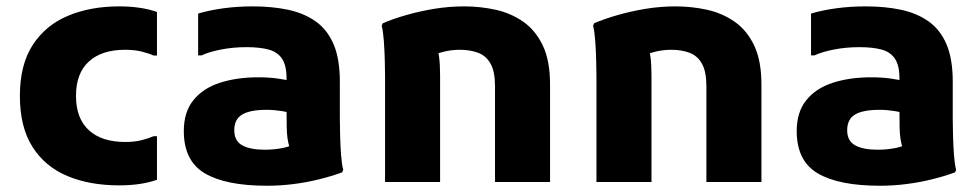

<svg xmlns="http://www.w3.org/2000/svg" viewBox="-20 -582 3135 614"><path d="M43.6 -275.4Q43.6 -374.9 84.7 -438.3Q125.8 -501.6 197.6 -531.6Q269.4 -561.6 360.8 -561.6Q431.3 -561.6 482 -543.8V-404.4H471.2Q454.4 -411.9 432.3 -417.3Q410.1 -422.8 380.4 -422.8Q305.1 -422.8 264.1 -385.2Q223 -347.7 223 -275.4Q223 -203.4 264.1 -165.7Q305.1 -128 380.4 -128Q410.1 -128 432.3 -133.6Q454.4 -139.2 471.2 -146.4H482V-7Q431.3 10.8 360.8 10.8Q266.7 10.8 195.3 -19.2Q123.8 -49.2 83.7 -112.5Q43.6 -175.9 43.6 -275.4Z M834 12Q702.3 12 635 -27.7Q567.8 -67.4 567.8 -162.8Q567.8 -223.6 598.4 -261.6Q629 -299.6 682.9 -317.2Q736.8 -334.8 806 -334.8Q839.6 -334.8 867.6 -330.9Q895.7 -327 920.6 -320.8V-218Q906.2 -222.8 881.2 -226.8Q856.3 -230.8 833.2 -230.8Q779.5 -230.8 754.4 -215.7Q729.2 -200.7 729.2 -165.6Q729.2 -131.4 754.6 -117.3Q780 -103.2 826.8 -103.2Q858.4 -103.2 887.3 -109.4Q916.3 -115.5 936.4 -132.1L915.6 -83.4Q909.4 -99.1 905.4 -112.3Q901.5 -125.4 899.4 -139.9Q897.4 -154.4 896.9 -174.8Q896.4 -195.2 896.4 -226.4V-330.8Q896.4 -372.4 882 -394.1Q867.7 -415.8 839.1 -423.5Q810.6 -431.2 768.4 -431.2Q725.2 -431.2 686.8 -423.6Q648.4 -416.1 624.4 -404.8H613.6V-538.6Q649.6 -549.4 694.4 -555.5Q739.3 -561.6 788.8 -561.6Q850 -561.6 900.9 -550.9Q951.8 -540.1 989.2 -513.8Q1026.6 -487.5 1046.7 -440.7Q1066.8 -393.9 1066.8 -320.8V-200Q1066.8 -178.6 1067.7 -147.6Q1068.5 -116.7 1070.7 -86.8Q1072.9 -56.8 1077.6 -38.8L1074.2 -30.8Q1039.1 -18.1 999.8 -8.4Q960.5 1.3 918.6 6.6Q876.6 12 834 12Z M1211.4 0V-338.4Q1211.4 -358.4 1210.5 -389.7Q1209.7 -421 1207.5 -451.3Q1205.3 -481.6 1200.6 -499.6L1204 -507.6Q1237 -521.8 1279.4 -533.9Q1321.9 -546.1 1369.2 -553.9Q1416.5 -561.6 1464 -561.6Q1516.1 -561.6 1565.1 -550.8Q1614 -539.9 1653.5 -512.4Q1692.9 -484.8 1716 -436.1Q1739 -387.5 1739 -311.6V0H1563V-306.4Q1563 -352.8 1548.9 -378.1Q1534.8 -403.5 1509.3 -413.1Q1483.8 -422.8 1450.6 -422.8Q1422.1 -422.8 1396.1 -415.8Q1370.1 -408.8 1349.4 -401.6L1373.8 -441.5Q1380.6 -425.8 1384 -401.2Q1387.4 -376.6 1387.4 -340V0Z M1887.4 0V-338.4Q1887.4 -358.4 1886.5 -389.7Q1885.7 -421 1883.5 -451.3Q1881.3 -481.6 1876.6 -499.6L1880 -507.6Q1913 -521.8 1955.4 -533.9Q1997.9 -546.1 2045.2 -553.9Q2092.5 -561.6 2140 -561.6Q2192.1 -561.6 2241.1 -550.8Q2290 -539.9 2329.5 -512.4Q2368.9 -484.8 2392 -436.1Q2415 -387.5 2415 -311.6V0H2239V-306.4Q2239 -352.8 2224.9 -378.1Q2210.8 -403.5 2185.3 -413.1Q2159.8 -422.8 2126.6 -422.8Q2098.1 -422.8 2072.1 -415.8Q2046.1 -408.8 2025.4 -401.6L2049.8 -441.5Q2056.6 -425.8 2060 -401.2Q2063.4 -376.6 2063.4 -340V0Z M2794 12Q2662.3 12 2595 -27.7Q2527.8 -67.4 2527.8 -162.8Q2527.8 -223.6 2558.4 -261.6Q2589 -299.6 2642.9 -317.2Q2696.8 -334.8 2766 -334.8Q2799.6 -334.8 2827.6 -330.9Q2855.7 -327 2880.6 -320.8V-218Q2866.2 -222.8 2841.2 -226.8Q2816.3 -230.8 2793.2 -230.8Q2739.5 -230.8 2714.4 -215.7Q2689.2 -200.7 2689.2 -165.6Q2689.2 -131.4 2714.6 -117.3Q2740 -103.2 2786.8 -103.2Q2818.4 -103.2 2847.3 -109.4Q2876.3 -115.5 2896.4 -132.1L2875.6 -83.4Q2869.4 -99.1 2865.4 -112.3Q2861.5 -125.4 2859.4 -139.9Q2857.4 -154.4 2856.9 -174.8Q2856.4 -195.2 2856.4 -226.4V-330.8Q2856.4 -372.4 2842 -394.1Q2827.7 -415.8 2799.1 -423.5Q2770.6 -431.2 2728.4 -431.2Q2685.2 -431.2 2646.8 -423.6Q2608.4 -416.1 2584.4 -404.8H2573.6V-538.6Q2609.6 -549.4 2654.4 -555.5Q2699.3 -561.6 2748.8 -561.6Q2810 -561.6 2860.9 -550.9Q2911.8 -540.1 2949.2 -513.8Q2986.6 -487.5 3006.7 -440.7Q3026.8 -393.9 3026.8 -320.8V-200Q3026.8 -178.6 3027.7 -147.6Q3028.5 -116.7 3030.7 -86.8Q3032.9 -56.8 3037.6 -38.8L3034.2 -30.8Q2999.1 -18.1 2959.8 -8.4Q2920.5 1.3 2878.6 6.6Q2836.6 12 2794 12Z"/></svg>

Font: Kufam
Style: Regular
Weight: 400
Designer: Wael Morcos, Artur Schmal
Foundry: Original Type
Version: Version 1.301; ttfautohint (v1.8.3)